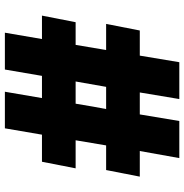

<svg xmlns="http://www.w3.org/2000/svg" viewBox="-4 -751 755 787"><g transform="rotate(90 373.5 -357.5)"><path d="M677 -415H576L555 -290H670L643 -152H532L506 0H356L382 -152H291L265 0H114L140 -152H44L71 -290H164L185 -415H78L105 -553H208L235 -715H386L359 -553H449L476 -715H628L599 -553H704ZM427 -415H336L314 -290H405Q418 -370 427 -415Z"/></g></svg>

Font: Montreal
Style: Bold
Weight: 700
Designer: Julieta Ulanovsky, usr_local_share
Foundry: Julieta Ulanovsky, usr_local_share
Version: Version 2.001